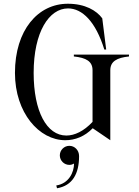

<svg xmlns="http://www.w3.org/2000/svg" viewBox="-20 -735 743 1027"><path d="M375 -443V-433C441 -426 475 -407 475 -359V-83C428 -33 379 -10 335 -10C230 -10 160 -139 160 -345C160 -565 243 -690 344 -690C420 -690 492 -619 538 -470H548L527 -637C496 -679 435 -715 343 -715C183 -715 60 -574 60 -345C60 -131 190 15 329 15C382 15 433 -5 476 -49L570 15V-359C570 -407 605 -426 670 -433V-443ZM281 257 285 272C368 258 403 194 403 100C403 68 379 45 351 45C323 45 300 68 300 96C300 124 323 147 351 147C361 147 369 144 376 140C376 187 348 247 281 257Z"/></svg>

Font: Sprat Condesed
Style: Regular
Weight: 400
Width: 3
Designer: Ethan Nakache
Foundry: Collletttivo
Version: Version 2.000;Glyphs 3.2 (3217)